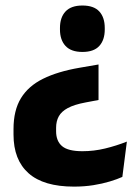

<svg xmlns="http://www.w3.org/2000/svg" viewBox="-20 -525 502 706"><path d="M342.3 -287.9V-157.3L294.2 -148.2Q253.2 -140.5 229.6 -127.9Q206 -115.2 196.2 -97.3Q186.3 -79.4 186.3 -55V-42.4Q186.3 -6.2 208.3 12.4Q230.3 31 283 31Q325.4 31 366.6 21Q407.8 11 446.5 -4.3L429.9 125.5Q411 134.1 383.7 142.3Q356.4 150.6 323.2 155.9Q289.9 161.2 252.1 161.2Q140.2 161.2 85 112Q29.7 62.8 29.7 -30.1V-50.4Q29.7 -119.2 57 -163.9Q84.3 -208.7 138.2 -235.3Q192.1 -262 272.1 -275.8ZM283.1 -504.7Q325.2 -504.7 345.2 -482.8Q365.2 -460.9 365.2 -422V-416.6Q365.2 -378.2 345.2 -356.1Q325.2 -334 283.1 -334Q241.4 -334 220.9 -356.1Q200.5 -378.2 200.5 -416.6V-422Q200.5 -460.9 220.9 -482.8Q241.4 -504.7 283.1 -504.7Z"/></svg>

Font: Anek Gujarati Medium
Style: Regular
Weight: 500
Designer: Mrunmayee Ghaisas (Gujarati), Yesha Goshar (Latin)
Foundry: Ek Type
Version: Version 1.003